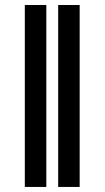

<svg xmlns="http://www.w3.org/2000/svg" viewBox="-20 -739 415 759"><path d="M163.1 -719.2V0H78.1V-719.2ZM294.9 -719.2V0H210V-719.2Z"/></svg>

Font: Inter 17pt SemiBold
Style: Regular
Weight: 600
Version: Version 4.001;git-66647c0bb